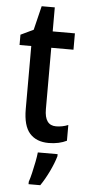

<svg xmlns="http://www.w3.org/2000/svg" viewBox="-59 -692 426 947"><g transform="rotate(5 153.5 -219.0)"><path d="M230 -75Q245 -75 260.5 -78Q276 -81 290 -87V-9Q272 0 249.5 5Q227 10 201 10Q140 10 107 -27Q74 -64 74 -147V-459H16V-510L79 -540L108 -659H173V-540H283V-459H173V-155Q173 -75 230 -75ZM250 71Q240 106 220 147.5Q200 189 178 221H120V209Q126 192 132.5 164.5Q139 137 144.5 109Q150 81 152 61H250Z"/></g></svg>

Font: Noto Sans Lao UI Cond Med
Style: Regular
Weight: 500
Width: 3
Designer: Monotype Design Team
Foundry: Monotype Imaging Inc.
Version: Version 2.000; ttfautohint (v1.8.4.7-5d5b)